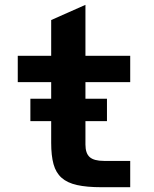

<svg xmlns="http://www.w3.org/2000/svg" viewBox="-20 -780 642 802"><path d="M403.8 2Q342.3 2 301.8 -7.1Q261.2 -16.1 237.3 -37.4Q213.4 -58.6 203.6 -94.2Q193.8 -129.9 193.8 -183.1V-273.9H106.9V-367.7H193.8V-437H54.2V-546.9H193.8V-696.3L336.9 -759.8V-546.9H523.9V-437H336.9V-367.7H426.8V-273.9H336.9V-176.3Q336.9 -139.6 354.7 -123.8Q372.6 -107.9 414.1 -107.9H523.9V2H403.8Z"/></svg>

Font: Hack
Style: Bold
Weight: 700
Monospace: yes
Designer: Christopher Simpkins
Foundry: Christopher Simpkins
Version: Version 2.017